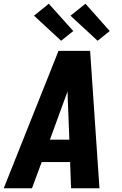

<svg xmlns="http://www.w3.org/2000/svg" viewBox="-32 -1007 652 1027"><path d="M-12 0 281 -735H450L500 0H348L343 -140H191L139 0ZM339 -260 330 -490Q330 -497 330 -504Q330 -511 329 -518Q327 -511 324.5 -504Q322 -497 319 -490L235 -260ZM490 -789 345 -923 425 -987 555 -841ZM295 -789 150 -923 229 -987 360 -841Z"/></svg>

Font: Iosevka SS04 Heavy Extended
Style: Italic
Weight: 900
Width: 7
Italic angle: -9°
Monospace: yes
Designer: Belleve Invis
Foundry: Belleve Invis
Version: Version 19.0.0; ttfautohint (v1.8.4)